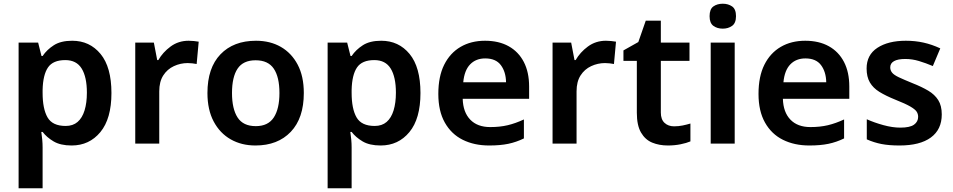

<svg xmlns="http://www.w3.org/2000/svg" viewBox="-20 -772 5122 1032"><path d="M368 -553Q462 -553 520.5 -482Q579 -411 579 -272Q579 -134 519.5 -62Q460 10 365 10Q305 10 268 -12Q231 -34 209 -63H202Q205 -44 207 -22Q209 0 209 20V240H80V-543H185L203 -471H209Q232 -505 269.5 -529Q307 -553 368 -553ZM331 -449Q265 -449 238 -409.5Q211 -370 209 -289V-273Q209 -187 235.5 -141Q262 -95 333 -95Q372 -95 397 -116.5Q422 -138 434.5 -178.5Q447 -219 447 -274Q447 -358 419 -403.5Q391 -449 331 -449Z M994 -553Q1006 -553 1022 -551.5Q1038 -550 1048 -548L1037 -428Q1028 -430 1014 -431.5Q1000 -433 989 -433Q950 -433 914.5 -416.5Q879 -400 857.5 -366.5Q836 -333 836 -281V0H707V-543H807L825 -449H831Q855 -491 897 -522Q939 -553 994 -553Z M1613 -272Q1613 -137 1543 -63.5Q1473 10 1353 10Q1278 10 1220 -23Q1162 -56 1128.5 -119Q1095 -182 1095 -272Q1095 -407 1165 -480Q1235 -553 1356 -553Q1432 -553 1489.5 -520Q1547 -487 1580 -424.5Q1613 -362 1613 -272ZM1227 -272Q1227 -187 1257 -140.5Q1287 -94 1355 -94Q1421 -94 1451.5 -140.5Q1482 -187 1482 -272Q1482 -358 1451.5 -403Q1421 -448 1354 -448Q1287 -448 1257 -403Q1227 -358 1227 -272Z M2029 -553Q2123 -553 2181.5 -482Q2240 -411 2240 -272Q2240 -134 2180.5 -62Q2121 10 2026 10Q1966 10 1929 -12Q1892 -34 1870 -63H1863Q1866 -44 1868 -22Q1870 0 1870 20V240H1741V-543H1846L1864 -471H1870Q1893 -505 1930.5 -529Q1968 -553 2029 -553ZM1992 -449Q1926 -449 1899 -409.5Q1872 -370 1870 -289V-273Q1870 -187 1896.5 -141Q1923 -95 1994 -95Q2033 -95 2058 -116.5Q2083 -138 2095.5 -178.5Q2108 -219 2108 -274Q2108 -358 2080 -403.5Q2052 -449 1992 -449Z M2587 -553Q2661 -553 2714 -523.5Q2767 -494 2795.5 -439Q2824 -384 2824 -307V-241H2467Q2469 -169 2507.5 -129Q2546 -89 2615 -89Q2667 -89 2709 -99Q2751 -109 2796 -130V-28Q2755 -8 2712 1Q2669 10 2609 10Q2529 10 2467.5 -20.5Q2406 -51 2371 -113Q2336 -175 2336 -267Q2336 -361 2367.5 -424Q2399 -487 2455.5 -520Q2512 -553 2587 -553ZM2588 -458Q2538 -458 2507 -426Q2476 -394 2470 -330H2700Q2699 -386 2672 -422Q2645 -458 2588 -458Z M3237 -553Q3249 -553 3265 -551.5Q3281 -550 3291 -548L3280 -428Q3271 -430 3257 -431.5Q3243 -433 3232 -433Q3193 -433 3157.5 -416.5Q3122 -400 3100.5 -366.5Q3079 -333 3079 -281V0H2950V-543H3050L3068 -449H3074Q3098 -491 3140 -522Q3182 -553 3237 -553Z M3603 -93Q3627 -93 3649 -97.5Q3671 -102 3691 -108V-12Q3670 -3 3638 3.5Q3606 10 3570 10Q3523 10 3485.5 -5.5Q3448 -21 3425.5 -59.5Q3403 -98 3403 -166V-445H3331V-501L3411 -546L3451 -661H3532V-543H3686V-445H3532V-167Q3532 -130 3552 -111.5Q3572 -93 3603 -93Z M3929 -543V0H3800V-543ZM3865 -752Q3894 -752 3915 -737.5Q3936 -723 3936 -685Q3936 -648 3915 -633Q3894 -618 3865 -618Q3835 -618 3814.5 -633Q3794 -648 3794 -685Q3794 -723 3814.5 -737.5Q3835 -752 3865 -752Z M4308 -553Q4382 -553 4435 -523.5Q4488 -494 4516.5 -439Q4545 -384 4545 -307V-241H4188Q4190 -169 4228.5 -129Q4267 -89 4336 -89Q4388 -89 4430 -99Q4472 -109 4517 -130V-28Q4476 -8 4433 1Q4390 10 4330 10Q4250 10 4188.5 -20.5Q4127 -51 4092 -113Q4057 -175 4057 -267Q4057 -361 4088.5 -424Q4120 -487 4176.5 -520Q4233 -553 4308 -553ZM4309 -458Q4259 -458 4228 -426Q4197 -394 4191 -330H4421Q4420 -386 4393 -422Q4366 -458 4309 -458Z M5042 -157Q5042 -76 4983.5 -33Q4925 10 4815 10Q4758 10 4717.5 2Q4677 -6 4639 -23V-131Q4679 -113 4728 -99.5Q4777 -86 4819 -86Q4871 -86 4893 -102Q4915 -118 4915 -144Q4915 -160 4906.5 -172.5Q4898 -185 4872 -200Q4846 -215 4793 -236Q4741 -257 4707 -278Q4673 -299 4655.5 -329Q4638 -359 4638 -404Q4638 -477 4696 -515Q4754 -553 4849 -553Q4899 -553 4944 -543Q4989 -533 5034 -512L4994 -417Q4956 -433 4919.5 -444Q4883 -455 4846 -455Q4806 -455 4785.5 -443.5Q4765 -432 4765 -410Q4765 -394 4775 -381.5Q4785 -369 4811.5 -356.5Q4838 -344 4887 -324Q4935 -305 4969.5 -284.5Q5004 -264 5023 -234Q5042 -204 5042 -157Z"/></svg>

Font: Noto Sans Adlam SemiBold
Style: Regular
Weight: 600
Version: Version 3.001